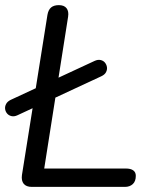

<svg xmlns="http://www.w3.org/2000/svg" viewBox="-30 -732 594 752"><path d="M94.7 0Q72.9 0 62.9 -12.1Q53 -24.3 55.9 -46.1L155.8 -673.6Q159.2 -693.5 170.1 -702.7Q181 -711.9 200.4 -711.9Q221.3 -711.9 230.7 -699.8Q240.1 -687.7 236.7 -666.3L143.2 -71.9H463.5Q482 -71.9 492 -64.6Q501.9 -57.4 501.9 -43.3Q501.9 -21.8 490 -10.9Q478 0 459.2 0ZM38.4 -280.6Q25.8 -274.7 15.1 -277.2Q4.4 -279.6 -2.2 -287.4Q-8.7 -295.2 -10 -305.2Q-11.2 -315.2 -6 -324.9Q-0.9 -334.6 12.2 -341L340.7 -493.5Q353.4 -499.3 364.1 -496.9Q374.8 -494.4 381.1 -486.7Q387.4 -478.9 388.9 -468.9Q390.3 -458.9 385.2 -449.2Q380.1 -439.4 366.4 -433.1Z"/></svg>

Font: Nunito ExtraLight
Style: Italic
Weight: 200
Italic angle: -9°
Designer: Vernon Adams
Foundry: Vernon Adams
Version: Version 3.602